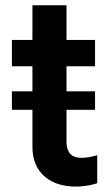

<svg xmlns="http://www.w3.org/2000/svg" viewBox="-20 -696 420 724"><path d="M24.9 -282H102.3V-142.8C101.6 -40.1 176.1 10.3 272.7 7.5C309.3 6.4 332.7 -0.7 346.6 -5.3V-110.8C325.6 -104.4 305 -100.9 289.1 -100.9C256.7 -100.9 230.8 -112.2 230.8 -164.1V-282H338.4V-351.6H230.8V-446H338.4V-545.5H230.8V-676.1H102.3V-545.5H24.9V-446H102.3V-351.6H24.9Z"/></svg>

Font: Margiela Sans Semi Bold
Style: Regular
Weight: 600
Designer: Stefan Endress, Andreas Faust
Version: Version 1.100;FEAKit 1.0